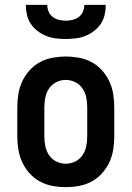

<svg xmlns="http://www.w3.org/2000/svg" viewBox="-20 -760 540 788"><path d="M250 8Q223 8 195.5 3Q168 -2 144 -15Q120 -28 101.5 -48.5Q83 -69 71.5 -93.5Q60 -118 55.5 -145.5Q51 -173 51 -200V-320Q51 -347 55.5 -374.5Q60 -402 71.5 -426.5Q83 -451 101.5 -471.5Q120 -492 144 -505Q168 -518 195.5 -523Q223 -528 250 -528Q277 -528 304.5 -523Q332 -518 356 -505Q380 -492 398.5 -471.5Q417 -451 428.5 -426.5Q440 -402 444.5 -374.5Q449 -347 449 -320V-200Q449 -173 444.5 -145.5Q440 -118 428.5 -93.5Q417 -69 398.5 -48.5Q380 -28 356 -15Q332 -2 304.5 3Q277 8 250 8ZM250 -88Q270 -88 288.5 -97Q307 -106 318.5 -123Q330 -140 334 -160Q338 -180 338 -200V-320Q338 -340 334 -360Q330 -380 318.5 -397Q307 -414 288.5 -423Q270 -432 250 -432Q230 -432 211.5 -423Q193 -414 181.5 -397Q170 -380 166 -360Q162 -340 162 -320V-200Q162 -180 166 -160Q170 -140 181.5 -123Q193 -106 211.5 -97Q230 -88 250 -88ZM250 -600Q230 -600 209.5 -602.5Q189 -605 170 -612.5Q151 -620 134.5 -632.5Q118 -645 106.5 -662Q95 -679 90.5 -699.5Q86 -720 86 -740H174Q174 -726 179.5 -712.5Q185 -699 196.5 -690.5Q208 -682 222 -678.5Q236 -675 250 -675Q264 -675 278 -678.5Q292 -682 303.5 -690.5Q315 -699 320.5 -712.5Q326 -726 326 -740H414Q414 -720 409.5 -699.5Q405 -679 393.5 -662Q382 -645 365.5 -632.5Q349 -620 330 -612.5Q311 -605 290.5 -602.5Q270 -600 250 -600Z"/></svg>

Font: Iosevka SS04
Style: Bold
Weight: 700
Monospace: yes
Designer: Belleve Invis
Foundry: Belleve Invis
Version: Version 19.0.0; ttfautohint (v1.8.4)